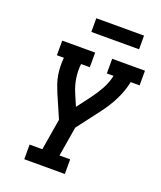

<svg xmlns="http://www.w3.org/2000/svg" viewBox="-166 -1031 948 1134"><g transform="rotate(20 308.0 -464.0)"><path d="M125 0V-92H205L238 -289L175 -434Q165 -458 156.5 -482.5Q148 -507 143.5 -533.5Q139 -560 138 -587.5Q137 -615 140 -643H96V-735H303V-643H248Q243 -597 250 -553Q257 -509 274 -470L306 -395L370 -480Q398 -517 420.5 -558Q443 -599 452 -643H410V-735H616V-643H560Q548 -585 520.5 -529.5Q493 -474 455 -424L344 -278L313 -92H380V0ZM540 -842H240V-928H540Z"/></g></svg>

Font: Iosevka Curly Slab SmBdExObl
Style: Regular
Weight: 600
Width: 7
Italic angle: -9°
Monospace: yes
Designer: Belleve Invis
Foundry: Belleve Invis
Version: Version 11.1.0; ttfautohint (v1.8.3)